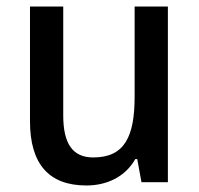

<svg xmlns="http://www.w3.org/2000/svg" viewBox="-20 -559 611 589"><path d="M495 -539H393V-263C393 -141 363 -76 266 -76C203 -76 174 -118 174 -205V-539H72V-187C72 -56 130 10 245 10C307 10 364 -16 395 -71H401L414 0H495Z"/></svg>

Font: Noto Sans Arabic UI SmCn Md
Style: Regular
Weight: 500
Width: 4
Designer: Monotype Design Team, Nadine Chahine and Nizar Qandah
Foundry: Monotype Imaging Inc.
Version: Version 2.010